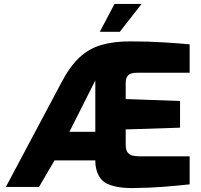

<svg xmlns="http://www.w3.org/2000/svg" viewBox="-20 -953 1027 979"><path d="M655 6Q568 6 522 -18.5Q476 -43 467 -112L466 -135H258L179 0H10L292 -530Q334 -611 382.5 -657.5Q431 -704 494.5 -723Q558 -742 643 -742Q734 -742 814.5 -737Q895 -732 947 -727V-582H677Q646 -582 633.5 -569Q621 -556 621 -531V-448L898 -438V-302L621 -293V-215Q621 -188 631 -175.5Q641 -163 657 -159.5Q673 -156 690 -156H947V-13Q884 -6 813 -0.5Q742 5 655 6ZM334 -281H466V-543ZM489 -791 564 -933H702L591 -791Z"/></svg>

Font: Exo Thin ExtraBold
Style: Regular
Weight: 800
Version: Version 2.000